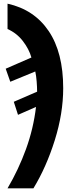

<svg xmlns="http://www.w3.org/2000/svg" viewBox="-20 -785 403 1045"><path d="M162 240Q232 125 278 -21.5Q324 -168 324 -305Q324 -499 245 -616Q166 -733 21 -765V-627Q71 -605 104.5 -561.5Q138 -518 151 -472L11 -411L36 -340L172 -396Q177 -373 179.5 -342Q182 -311 182 -286L55 -231L78 -160L176 -203Q162 -85 121.5 26.5Q81 138 21 240Z"/></svg>

Font: Noto Sans UI Condensed ExtraBold
Style: Italic
Weight: 800
Width: 3
Designer: Monotype Design Team
Foundry: Monotype Imaging Inc.
Version: 1.001